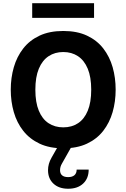

<svg xmlns="http://www.w3.org/2000/svg" viewBox="-20 -910 780 1185"><path d="M560.5 -890.1H178.7V-799.8H560.5ZM370.6 -718.8Q285.2 -718.8 223.9 -689.9Q162.6 -661.1 123.3 -610.6Q84 -560.1 65.2 -494.9Q46.4 -429.7 46.4 -356.4Q46.4 -283.2 65.2 -218Q84 -152.8 123.5 -102.5Q163.1 -52.2 224.4 -23.4Q285.6 5.4 370.6 5.4Q455.6 5.4 516.8 -23.4Q578.1 -52.2 617.2 -102.5Q656.2 -152.8 675 -218Q693.8 -283.2 693.8 -356.4Q693.8 -429.7 675.3 -494.9Q656.7 -560.1 617.7 -610.6Q578.6 -661.1 517.3 -689.9Q456.1 -718.8 370.6 -718.8ZM370.6 -588.9Q422.4 -588.9 461.2 -563.2Q500 -537.6 521.5 -486.1Q543 -434.6 543 -356.4Q543 -278.3 521.7 -226.8Q500.5 -175.3 461.9 -149.7Q423.3 -124 370.6 -124Q318.4 -124 279.5 -149.7Q240.7 -175.3 219.5 -226.8Q198.2 -278.3 198.2 -356.4Q198.2 -434.6 219.7 -486.1Q241.2 -537.6 280 -563.2Q318.8 -588.9 370.6 -588.9ZM400.9 254.9Q459 254.9 493.2 222.9Q527.3 190.9 527.3 136.7H453.1Q453.1 159.2 439.7 171.1Q426.3 183.1 400.4 183.1Q376.5 183.1 363.5 172.4Q350.6 161.6 350.6 140.6Q350.6 119.1 362.3 99.6L418.5 0V-0.5H334V0L297.9 63.5Q276.4 101.1 276.4 140.1Q276.4 192.4 310.1 223.6Q343.8 254.9 400.9 254.9Z"/></svg>

Font: Estedad-FD-VF Thin
Style: Regular
Weight: 100
Designer: Amin Abedi
Version: Version 5.0